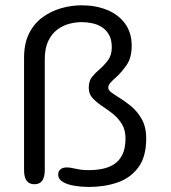

<svg xmlns="http://www.w3.org/2000/svg" viewBox="-20 -712 659 742"><path d="M398.5 -373Q398.5 -364 409.2 -355.8Q420 -347.5 436 -337.5Q457 -325 482.5 -305Q508 -285 526.5 -254Q545 -223 545 -176.5Q545 -105.5 514.2 -64.5Q483.5 -23.5 433.2 -6.5Q383 10.5 323.5 10.5Q295 10.5 267.8 6Q240.5 1.5 222.8 -9Q205 -19.5 205 -37Q205 -48 210 -54Q215 -60 222.2 -62.5Q229.5 -65 237.5 -65Q245 -65 252 -64Q259 -63 266.5 -61Q277 -58.5 290.5 -56.5Q304 -54.5 323.5 -54.5Q349 -54.5 374.2 -59.2Q399.5 -64 420 -76.8Q440.5 -89.5 452.8 -114Q465 -138.5 465 -177.5Q465 -208.5 452.2 -230.5Q439.5 -252.5 420.2 -268.8Q401 -285 381.5 -297.5Q358 -312.5 340.5 -330Q323 -347.5 323 -372.5Q323 -399.5 336 -415.2Q349 -431 364.5 -444Q382 -459 397 -478.8Q412 -498.5 412 -529Q412 -558 401.5 -577Q391 -596 374.2 -606.8Q357.5 -617.5 337 -622Q316.5 -626.5 296 -626.5Q272.5 -626.5 247.5 -620Q222.5 -613.5 201 -597.2Q179.5 -581 166.2 -553Q153 -525 153 -482V-54Q153 0 113 0Q73 0 73 -54V-489Q73 -543.5 92 -582Q111 -620.5 143.5 -644.5Q176 -668.5 215.5 -680Q255 -691.5 296 -691.5Q350.5 -691.5 394.2 -673.5Q438 -655.5 463.5 -620.5Q489 -585.5 489 -534.5Q489 -488.5 468.5 -459.5Q448 -430.5 427.5 -412.5Q415 -401.5 406.8 -392.2Q398.5 -383 398.5 -373Z"/></svg>

Font: Sono ExtraLight Monospace
Style: Regular
Weight: 400
Version: Version 2.112